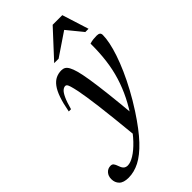

<svg xmlns="http://www.w3.org/2000/svg" viewBox="-357 -778 1120 1120"><g transform="rotate(-45 203.0 -218.0)"><path d="M45.5 -266.5H27Q37.5 -323.5 51 -362.2Q64.5 -401 81.8 -424Q99 -447 120 -457Q141 -467 165.5 -467Q180 -467 190.8 -460.8Q201.5 -454.5 210.2 -438.5Q219 -422.5 227 -394Q235 -366 243.8 -311.5Q252.5 -257 262 -174Q271.5 -91 281.5 23.5L201 106Q192.5 18 185.2 -49Q178 -116 171.8 -165.2Q165.5 -214.5 160 -250Q154.5 -285.5 149.5 -311Q142.5 -344 137.5 -360.2Q132.5 -376.5 128 -381.5Q123.5 -386.5 117.5 -386.5Q106 -386.5 94.5 -376.5Q83 -366.5 70.8 -340.5Q58.5 -314.5 45.5 -266.5ZM235 38.5 250.5 26Q290 -31 317.8 -86.5Q345.5 -142 363.2 -199.5Q381 -257 389 -320.2Q397 -383.5 396.5 -456.5Q412 -461.5 426.5 -463Q441 -464.5 454.5 -464.5Q469 -464.5 476 -459Q483 -453.5 483 -441.5Q483 -415.5 475.8 -379.8Q468.5 -344 453.8 -300Q439 -256 417 -206.2Q395 -156.5 366 -102.8Q337 -49 301 6.5Q241 98.5 189.8 152.8Q138.5 207 92.5 230.5Q46.5 254 1 254Q-40 254 -58.5 235.5Q-77 217 -77 188Q-77 162.5 -62.2 146Q-47.5 129.5 -24.5 129.5Q-12.5 129.5 -6 137.2Q0.5 145 7.5 165.5Q14.5 185.5 24.2 192.8Q34 200 47.5 200Q70.5 200 101.8 180.8Q133 161.5 167.8 125.2Q202.5 89 235 38.5ZM166 -526 318 -690.5H397.5L449.5 -526H422.5L334 -634.5H363L202.5 -526Z"/></g></svg>

Font: Newsreader 36pt Medium
Style: Italic
Weight: 500
Italic angle: -17°
Designer: Hugues Gentile
Foundry: Production Type
Version: Version 1.003